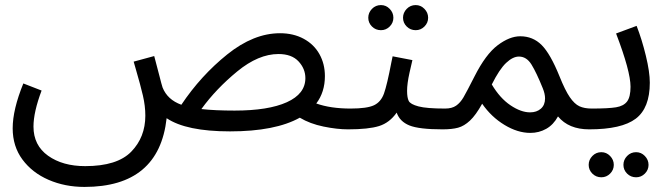

<svg xmlns="http://www.w3.org/2000/svg" viewBox="-20 -505 2642 757"><path d="M1402 -38Q1402 -21 1387.5 -8Q1373 5 1352 5Q1309 5 1255.5 -6Q1202 -17 1162 -41Q1065 13 887 13Q714 13 637 -39Q607 232 313 232Q236 232 171.5 204Q107 176 68.5 124Q30 72 30 1Q30 -73 72 -176L144 -148Q112 -63 112 -6Q112 68 169.5 109Q227 150 316 150Q442 150 497.5 93Q553 36 553 -49Q553 -87 543.5 -128Q534 -169 515 -234L507 -262L588 -284Q587 -288 609 -204Q617 -172 621 -160Q640 -112 695 -92Q772 -207 876 -290.5Q980 -374 1084 -374Q1137 -374 1177.5 -352Q1218 -330 1239.5 -291.5Q1261 -253 1261 -205Q1261 -142 1227 -97Q1283 -77 1362 -77Q1382 -77 1392 -66Q1402 -55 1402 -38ZM905 -69Q1038 -69 1111 -102Q1184 -135 1184 -197Q1184 -234 1157 -263Q1130 -292 1078 -292Q999 -292 915.5 -223.5Q832 -155 774 -75Q828 -69 905 -69Z M1775 -38Q1775 -21 1760.5 -8Q1746 5 1725 5Q1632 5 1594 -10.5Q1556 -26 1544 -61Q1516 -21 1474.5 -8Q1433 5 1352 5L1362 -77Q1427 -77 1454.5 -90Q1482 -103 1494 -136.5Q1506 -170 1523 -259L1528 -283L1606 -268Q1604 -261 1594.5 -218Q1585 -175 1585 -147Q1585 -120 1591.5 -107Q1598 -94 1630 -85.5Q1662 -77 1735 -77Q1755 -77 1765 -66Q1775 -55 1775 -38ZM1432 -435Q1432 -455 1446.5 -470Q1461 -485 1482 -485Q1502 -485 1516.5 -470Q1531 -455 1531 -435Q1531 -415 1516.5 -400.5Q1502 -386 1482 -386Q1461 -386 1446.5 -400.5Q1432 -415 1432 -435ZM1569 -435Q1569 -455 1583.5 -470Q1598 -485 1619 -485Q1639 -485 1653.5 -470Q1668 -455 1668 -435Q1668 -415 1653.5 -400.5Q1639 -386 1619 -386Q1598 -386 1583.5 -400.5Q1569 -415 1569 -435Z M2353 -38Q2353 -21 2338.5 -8Q2324 5 2303 5Q2222 5 2180 -46Q2162 -13 2133.5 3Q2105 19 2071 19Q2021 19 1969 -12.5Q1917 -44 1881 -96Q1856 -51 1833 -29.5Q1810 -8 1786 -1.5Q1762 5 1725 5L1735 -77Q1762 -77 1778.5 -88.5Q1795 -100 1807.5 -121.5Q1820 -143 1851 -204Q1895 -291 1942 -326.5Q1989 -362 2031 -362Q2081 -362 2115.5 -327.5Q2150 -293 2186 -204Q2208 -149 2226.5 -122Q2245 -95 2264.5 -86Q2284 -77 2313 -77Q2333 -77 2343 -66Q2353 -55 2353 -38ZM2129 -117Q2129 -135 2120 -157Q2095 -219 2075.5 -250.5Q2056 -282 2026 -282Q2002 -282 1975.5 -257Q1949 -232 1919 -172Q1951 -118 1992.5 -90Q2034 -62 2070 -62Q2096 -62 2112.5 -76.5Q2129 -91 2129 -117Z M2313 -77Q2379 -77 2409 -82Q2439 -87 2452.5 -105Q2466 -123 2466 -163Q2466 -224 2409 -373L2490 -403Q2511 -349 2526.5 -285Q2542 -221 2542 -179Q2542 -79 2486.5 -37Q2431 5 2303 5ZM2301 145Q2301 125 2315.5 110Q2330 95 2351 95Q2371 95 2385.5 110Q2400 125 2400 145Q2400 165 2385.5 179.5Q2371 194 2351 194Q2330 194 2315.5 179.5Q2301 165 2301 145ZM2438 145Q2438 125 2452.5 110Q2467 95 2488 95Q2508 95 2522.5 110Q2537 125 2537 145Q2537 165 2522.5 179.5Q2508 194 2488 194Q2467 194 2452.5 179.5Q2438 165 2438 145Z"/></svg>

Font: Noto Sans Arabic
Style: Regular
Weight: 400
Designer: Nadine Chahine
Foundry: Monotype Imaging Inc.
Version: Version 1.001